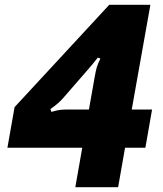

<svg xmlns="http://www.w3.org/2000/svg" viewBox="-20 -783 680 803"><path d="M474 0H295L324 -165H11L41 -335L437 -763H609L531 -325H616L588 -165H503ZM195 -315Q218 -322 231.5 -323.5Q245 -325 266 -325H352L376 -461Q381 -489 385 -502.5Q389 -516 400 -538L389 -542Q364 -510 346 -490L246 -375Q226 -351 191 -327Z"/></svg>

Font: Open Sauce Sans Black Italic
Style: Regular
Weight: 900
Italic angle: -10°
Designer: Alfredo Marco Pradil
Foundry: Creative Sauce Fz LLC
Version: Version 1.477